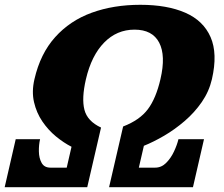

<svg xmlns="http://www.w3.org/2000/svg" viewBox="-52 -780 932 800"><path d="M691.5 -200H798L752 0H402.5L461 -253Q530 -279.5 564 -324.8Q598 -370 616.5 -450Q639.5 -548.5 611.2 -602.5Q583 -656.5 508.5 -656.5Q434.5 -656.5 381.8 -602.5Q329 -548.5 306 -450Q287.5 -370 299.8 -322.5Q312 -275 369 -248.5L311.5 0H-32.5L13.5 -200H115Q109.5 -176.5 110 -148.8Q110.5 -121 121.5 -101.2Q132.5 -81.5 158 -81.5H226L246 -168.5Q213.5 -185 181.2 -211.5Q149 -238 124.5 -274Q100 -310 89.8 -354.2Q79.5 -398.5 91.5 -450Q116 -556.5 177.8 -625.2Q239.5 -694 330.2 -727Q421 -760 532.5 -760Q644.5 -760 720 -727Q795.5 -694 825.5 -625.2Q855.5 -556.5 831 -450Q819 -398.5 788.8 -354.8Q758.5 -311 717.5 -275.8Q676.5 -240.5 632 -214.5Q587.5 -188.5 547.5 -172.5L526.5 -81.5H594.5Q620.5 -81.5 640.2 -101.2Q660 -121 673 -148.8Q686 -176.5 691.5 -200Z"/></svg>

Font: Besley* Condensed Fatface
Style: Italic
Weight: 900
Width: 3
Italic angle: -13°
Designer: Owen Earl
Foundry: indestructible type*
Version: Version 3.000; ttfautohint (v1.8.3)